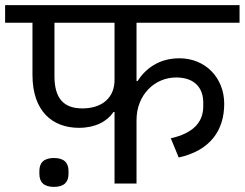

<svg xmlns="http://www.w3.org/2000/svg" viewBox="-40 -718 957 751"><path d="M171 13C211 13 228 -6 228 -38V-49C228 -81 211 -100 171 -100C131 -100 114 -81 114 -49V-38C114 -6 131 13 171 13ZM408 0H494V-248C494 -347 565 -415 649 -415C725 -415 755 -370 755 -317V-302C755 -240 716 -197 628 -177L659 -102C782 -129 837 -208 837 -312C837 -414 763 -490 662 -490C581 -490 529 -449 498 -401H494V-629H897V-698H-20V-629H87V-425C87 -283 165 -218 269 -218C333 -218 379 -243 404 -280H408ZM173 -420V-629H408V-405C408 -338 362 -294 282 -294C211 -294 173 -331 173 -420Z"/></svg>

Font: IBM Plex Devanagari Text
Style: Regular
Weight: 450
Designer: Mike Abbink, Paul van der Laan, Pieter van Rosmalen, Erin McLaughlin
Foundry: Bold Monday
Version: Version 1.0